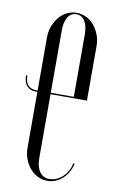

<svg xmlns="http://www.w3.org/2000/svg" viewBox="-83 -752 481 805"><g transform="rotate(10 157.5 -349.5)"><path d="M278 -82Q269 -42 241 -17Q213 8 177 8Q155 8 136 -1.5Q117 -11 103 -27.5Q89 -44 80.5 -66Q72 -88 72 -113V-352H64Q41 -352 27 -367.5Q13 -383 13 -412H19Q19 -384 31.5 -371Q44 -358 64 -358H72V-584Q72 -610 80.5 -632Q89 -654 103 -671Q117 -688 136 -697.5Q155 -707 177 -707Q199 -707 218.5 -697.5Q238 -688 252 -671Q266 -654 274.5 -632Q283 -610 283 -584V-352H128V-81Q128 -43 143 -22Q158 -1 184 -1Q215 -1 240.5 -24.5Q266 -48 272 -83ZM128 -358H226V-624Q226 -660 213 -680.5Q200 -701 177 -701Q154 -701 141 -680.5Q128 -660 128 -624Z"/></g></svg>

Font: Moniqa Cond Display
Style: Regular
Weight: 400
Width: 3
Designer: Rajesh Rajput
Foundry: Rajesh Rajput
Version: Version 1.000